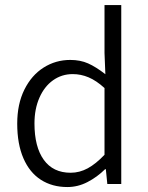

<svg xmlns="http://www.w3.org/2000/svg" viewBox="-20 -735 591 767"><path d="M400.9 -438.5 397.5 -523.4V-714.8H464.4V0H408.7L402.8 -59.1H399.9Q367.7 -27.3 329.3 -7.6Q291 12.2 249 12.2Q188.5 12.2 143.3 -16.8Q98.1 -45.9 73.5 -102.8Q48.8 -159.7 48.8 -241.2Q48.8 -319.3 77.4 -377Q106 -434.6 154.3 -465.1Q202.6 -495.6 260.7 -495.6Q300.8 -495.6 332 -481.7Q363.3 -467.8 400.9 -438.5ZM397.5 -116.7V-383.3Q364.7 -413.1 334 -426Q303.2 -439 270.5 -439Q226.6 -439 191.9 -414.3Q157.2 -389.6 137.5 -344.7Q117.7 -299.8 117.7 -241.7Q117.7 -148.4 154.8 -96.7Q191.9 -44.9 262.2 -44.9Q297.9 -44.9 330.6 -62.7Q363.3 -80.6 397.5 -116.7Z"/></svg>

Font: Varta
Style: Light
Weight: 300
Designer: Joana Correia, Viktoriya Grabowska, Eben Sorkin
Foundry: Sorkin Type
Version: Version 1.002; ttfautohint (v1.3) -l 8 -r 24 -G 200 -x 12 -H